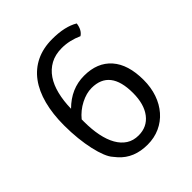

<svg xmlns="http://www.w3.org/2000/svg" viewBox="-188 -777 907 907"><g transform="rotate(-45 265.0 -324.0)"><path d="M133 -46 118 -64Q106 -77 95.5 -103Q85 -129 77 -164.5Q69 -200 64.5 -242.5Q60 -285 60 -332Q60 -408 76 -469Q92 -530 123.5 -572.5Q155 -615 201.5 -637.5Q248 -660 309 -660Q393 -660 443 -630Q438 -591 413 -575Q362 -598 311 -598Q267 -598 235 -580.5Q203 -563 182 -532Q161 -501 150.5 -458Q140 -415 139 -364Q206 -431 293 -431Q381 -431 429.5 -376Q478 -321 478 -218Q478 -168 463.5 -126Q449 -84 422 -53Q395 -22 357.5 -5Q320 12 275 12Q185 12 133 -46ZM277 -365Q242 -365 204 -345.5Q166 -326 139 -293V-277Q139 -226 147.5 -184Q156 -142 173 -112Q190 -82 215.5 -65.5Q241 -49 276 -49Q333 -49 366 -92Q399 -135 399 -210Q399 -365 277 -365Z"/></g></svg>

Font: Signika
Style: Light
Weight: 300
Designer: Anna Giedrys
Foundry: Anna Giedrys
Version: Version 1.001